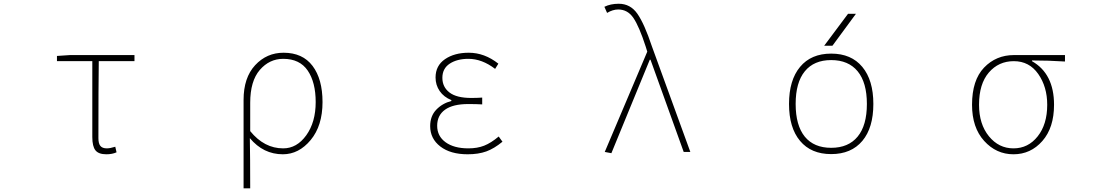

<svg xmlns="http://www.w3.org/2000/svg" viewBox="-20 -827 6040 1045"><path d="M558.6 12.7Q516.6 12.7 499.5 -8.8Q482.4 -30.3 482.4 -81.1V-494.1H290V-522.5L361.3 -527.3H711.9V-494.1H517.6Q515.6 -353.5 515.6 -75.2Q515.6 -45.9 526.4 -32.7Q537.1 -19.5 561.5 -19.5Q579.1 -19.5 607.4 -28.3L614.3 2Q590.8 12.7 558.6 12.7Z M1305.7 198.2V-283.2Q1305.7 -404.3 1368.7 -472.2Q1431.6 -540 1523.4 -540Q1627 -540 1681.2 -468.3Q1735.4 -396.5 1735.4 -271.5Q1735.4 -142.6 1670.9 -64.9Q1606.4 12.7 1519.5 12.7Q1413.1 12.7 1339.8 -75.2Q1341.8 31.2 1341.8 198.2ZM1521.5 -19.5Q1595.7 -19.5 1647 -90.8Q1698.2 -162.1 1698.2 -271.5Q1698.2 -378.9 1654.8 -442.9Q1611.3 -506.8 1521.5 -506.8Q1446.3 -506.8 1394 -446.3Q1341.8 -385.7 1341.8 -267.6V-113.3Q1418 -19.5 1521.5 -19.5Z M2525.4 12.7Q2431.6 12.7 2376.5 -29.8Q2321.3 -72.3 2321.3 -140.6Q2321.3 -195.3 2354.5 -230Q2387.7 -264.6 2436.5 -277.3V-282.2Q2395.5 -298.8 2373 -331.5Q2350.6 -364.3 2350.6 -405.3Q2350.6 -469.7 2401.9 -504.9Q2453.1 -540 2531.2 -540Q2617.2 -540 2692.4 -480.5L2674.8 -452.1Q2603.5 -506.8 2529.3 -506.8Q2467.8 -506.8 2427.7 -480.5Q2387.7 -454.1 2387.7 -403.3Q2387.7 -353.5 2426.3 -323.7Q2464.8 -293.9 2544.9 -293.9Q2577.1 -293.9 2604.5 -295.9V-258.8Q2573.2 -260.7 2528.3 -260.7Q2445.3 -260.7 2402.3 -230Q2359.4 -199.2 2359.4 -142.6Q2359.4 -85.9 2405.3 -52.7Q2451.2 -19.5 2529.3 -19.5Q2578.1 -19.5 2615.2 -34.2Q2652.3 -48.8 2694.3 -84L2714.8 -55.7Q2669.9 -18.6 2627 -2.9Q2584 12.7 2525.4 12.7Z M3307.6 6.8 3271.5 0 3502.9 -545.9 3494.1 -574.2Q3459 -682.6 3427.7 -729Q3396.5 -775.4 3344.7 -775.4Q3315.4 -775.4 3284.2 -756.8L3269.5 -790Q3302.7 -806.6 3347.7 -806.6Q3411.1 -806.6 3449.2 -752Q3487.3 -697.3 3528.3 -574.2L3737.3 0H3701.2L3520.5 -502H3516.6Z M4673.8 -60.5Q4613.3 11.7 4503.9 11.7Q4394.5 11.7 4334.5 -60.1Q4274.4 -131.8 4274.4 -261.2Q4274.4 -390.6 4334.5 -462.9Q4394.5 -535.2 4503.9 -535.2Q4613.3 -535.2 4673.3 -462.9Q4733.4 -390.6 4733.4 -261.2Q4733.4 -131.8 4673.8 -60.5ZM4360.4 -83Q4410.2 -22.5 4503.9 -22.5Q4597.7 -22.5 4647.9 -83.5Q4698.2 -144.5 4698.2 -261.2Q4698.2 -377.9 4647.9 -439Q4597.7 -500 4503.9 -500Q4410.2 -500 4360.4 -439Q4310.5 -377.9 4310.5 -261.2Q4310.5 -144.5 4360.4 -83ZM4465.8 -578.1 4595.7 -752H4638.7L4510.7 -578.1Z M5270.5 -256.8Q5270.5 -390.6 5335.9 -459Q5401.4 -527.3 5499 -527.3H5776.4V-492.2Q5685.5 -498 5596.7 -498V-494.1Q5716.8 -425.8 5716.8 -256.8Q5716.8 -131.8 5653.3 -59.6Q5589.8 12.7 5496.1 12.7Q5402.3 12.7 5336.4 -60.1Q5270.5 -132.8 5270.5 -256.8ZM5679.7 -256.8Q5679.7 -354.5 5630.9 -424.3Q5582 -494.1 5498 -494.1Q5415 -494.1 5361.8 -432.1Q5308.6 -370.1 5308.6 -256.8Q5308.6 -151.4 5362.3 -85.4Q5416 -19.5 5496.1 -19.5Q5576.2 -19.5 5627.9 -85Q5679.7 -150.4 5679.7 -256.8Z"/></svg>

Font: Gen Shin Gothic Monospace ExtraLight
Style: Regular
Weight: 200
Designer: [Source Han Sans]
Ryoko NISHIZUKA  (kana & ideographs); Paul D. Hunt (Latin, Greek & Cyrillic); Wenlong ZHANG  (bopomofo
Version: Version 1.002.20150607